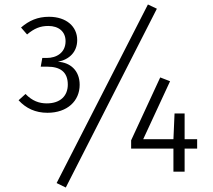

<svg xmlns="http://www.w3.org/2000/svg" viewBox="-20 -767 954 858"><path d="M641 -747 233 51 274 71 681 -728ZM336 -388C336 -453 293 -488 239 -491C290 -501 325 -535 325 -588C325 -648 277 -692 199 -692C148 -692 110 -675 74 -644L101 -613C133 -640 160 -651 196 -651C242 -651 273 -626 273 -583C273 -531 232 -508 189 -508H169L162 -469H192C247 -469 283 -447 283 -389C283 -339 250 -305 189 -305C155 -305 124 -316 94 -347L63 -319C96 -283 138 -263 192 -263C281 -263 336 -316 336 -388ZM861 -145H805V-260H760L755 -145H620L740 -404L696 -421L566 -140V-103H755V0H805V-103H861Z"/></svg>

Font: FiraGO Light
Style: Regular
Weight: 300
Designer: bBox Type
Foundry: bBox Type GmbH
Version: Version 1.001;PS 001.001;hotconv 1.0.88;makeotf.lib2.5.64775